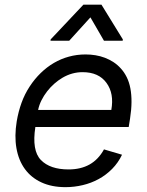

<svg xmlns="http://www.w3.org/2000/svg" viewBox="-20 -784 624 816"><path d="M51.1 -268.5Q58.2 -310.4 71.6 -347.3Q84.9 -384.2 106.2 -416.5Q127.1 -448.5 153.1 -473.7Q179 -498.9 209 -516.5Q239 -534.1 272.9 -543.3Q306.8 -552.6 343.8 -552.6Q365.1 -552.6 385.8 -549.2Q406.6 -545.8 425.8 -538.5Q445 -531.2 462.4 -519.9Q479.8 -508.5 494 -492.5Q508.5 -476.6 518.8 -455.6Q529.1 -434.7 534.1 -408.4Q539.1 -382.1 538.9 -350.1Q538.7 -318.2 532.7 -279.8L527 -244.3H130.3Q114.7 -144.2 153.8 -104Q192.8 -63.9 271.3 -63.9Q323.2 -63.9 360.8 -85Q398.4 -106.2 421.9 -149.1L498.6 -126.4Q482.2 -92 456.5 -66.1Q430.8 -40.1 399.1 -22.9Q367.5 -5.7 331.5 2.8Q295.5 11.4 258.5 11.4Q199.6 11.4 155.9 -8.9Q112.2 -29.1 85.6 -65.9Q58.9 -102.6 49.9 -154.1Q40.8 -205.6 51.1 -268.5ZM453.1 -316.8Q465.6 -386.7 432.5 -431.8Q399.5 -477.3 331 -477.3Q285.9 -477.3 245.4 -453.5Q227.3 -442.8 210.6 -428.1Q193.9 -413.4 180 -395.4Q166.2 -377.5 156.2 -357.6Q146.3 -337.7 142 -316.8ZM195.3 -616.5 334.5 -764.2H411.2L502.1 -616.5L501.4 -610.8H421.9L364.3 -710.2L274.1 -610.8H194.6Z"/></svg>

Font: Inter P
Style: Italic
Weight: 400
Italic angle: -9.40001°
Designer: Rasmus Andersson
Foundry: rsms
Version: Version 3.018;git-588b23468